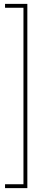

<svg xmlns="http://www.w3.org/2000/svg" viewBox="-20 -760 211 990"><path d="M6 190H101V-720H6V-740H121V210H6Z"/></svg>

Font: Georama ExtraCondensed Thin
Style: Regular
Weight: 100
Width: 2
Designer: Jean-Baptiste Levee
Foundry: Production Type
Version: Version 1.001